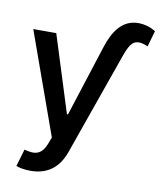

<svg xmlns="http://www.w3.org/2000/svg" viewBox="-94 -750 858 1028"><g transform="rotate(10 334.5 -235.5)"><path d="M142 204.5C236.2 204.5 295.8 155.9 326 69.2L521 -483.3C542.3 -543.3 558.6 -571.7 592.3 -573.2C608.3 -574.2 626.8 -568.5 644.5 -560.4L669.4 -647.4C644.2 -663.4 610.4 -674.7 574.6 -674.7C486.2 -674.7 440 -601.2 412.6 -515.3L288 -127.8H282.3L150.6 -545.5H25.6L224.4 9.2L212 41.9C186.8 109.4 149.1 114.3 91.6 98.4L63.9 191.8C79.2 198.5 108.7 204.5 142 204.5Z"/></g></svg>

Font: Magic Ui Pro Semi Bold
Style: Regular
Weight: 600
Designer: Stefan Endress, Andreas Faust
Version: Version 1.000;FEAKit 1.0